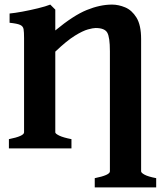

<svg xmlns="http://www.w3.org/2000/svg" viewBox="-20 -650 706 841"><path d="M395 170.9V130.4Q461.4 117.2 461.4 100.6V-425.8Q461.4 -487.3 449.7 -507.3Q438 -527.3 398.9 -527.3Q387.7 -527.3 365.2 -521.2Q342.8 -515.1 307.6 -493.4Q272.5 -471.7 222.2 -423.8V-70.3Q222.2 -64.5 239.7 -55.9Q257.3 -47.4 293 -40.5V0H19V-40.5Q85.4 -53.7 85.4 -70.3V-483.4Q85.4 -509.3 83.3 -522.2Q81.1 -535.2 68.1 -541Q55.2 -546.9 22 -550.3V-590.8Q43.9 -592.8 78.4 -599.1Q112.8 -605.5 146.7 -613.8Q180.7 -622.1 200.2 -629.9L222.2 -607.9V-516.6Q301.8 -582.5 360.1 -606.2Q418.5 -629.9 470.7 -629.9Q499 -629.9 528.3 -617.7Q557.6 -605.5 577.9 -572.8Q598.1 -540 598.1 -479V100.6Q598.1 106.9 613.3 115.2Q628.4 123.5 664.1 130.4V170.9Z"/></svg>

Font: Gentium Book Plus
Style: Bold
Weight: 700
Designer: Victor Gaultney, Annie Olsen, Iska Routamaa, Becca Hirsbrunner
Foundry: SIL International
Version: Version 6.101